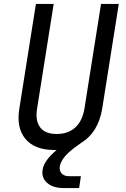

<svg xmlns="http://www.w3.org/2000/svg" viewBox="-20 -750 640 973"><path d="M303 203Q248 203 218.5 176.5Q189 150 196 110Q202 65 267 10H254Q156 10 109 -46Q62 -102 78 -200L162 -730H252L168 -200Q158 -138 183.5 -104.5Q209 -71 267 -71Q326 -71 362 -104.5Q398 -138 408 -200L492 -730H582L498 -200Q478 -78 390 -25L357 -1Q320 27 303.5 49.5Q287 72 283 93Q280 115 292.5 129Q305 143 330 143H390L381 203Z"/></svg>

Font: JetBrains Mono NL
Style: Italic
Weight: 400
Italic angle: -9°
Monospace: yes
Designer: Philipp Nurullin, Konstantin Bulenkov
Foundry: JetBrains
Version: Version 2.305; ttfautohint (v1.8.4.7-5d5b)